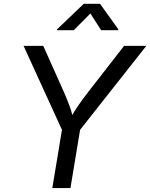

<svg xmlns="http://www.w3.org/2000/svg" viewBox="-20 -962 769 982"><path d="M247.6 0 296.9 -297.9 100.6 -727.5H201.2L306.2 -492.7Q323.7 -453.1 336.7 -417.2Q349.6 -381.3 360.8 -326.7H323.7Q353 -382.3 377.9 -418.7Q402.8 -455.1 432.1 -492.7L614.7 -727.5H728.5L389.6 -297.9L340.3 0ZM357.4 -807.6H271L272 -812L408.2 -942.4H491.7L585.4 -812L584.5 -807.6H497.1L442.4 -893.1Z"/></svg>

Font: Adwaita Sans
Style: Italic
Weight: 400
Italic angle: -9.39999°
Designer: Rasmus Andersson
Foundry: rsms
Version: Version 4.001;git-9221beed3